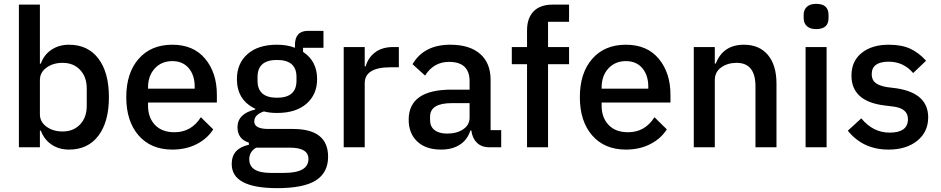

<svg xmlns="http://www.w3.org/2000/svg" viewBox="-20 -764 4880 996"><path d="M78 0V-740H187V-434H192Q208 -480 247 -506Q286 -532 338 -532Q436 -532 490.5 -460Q545 -388 545 -260Q545 -132 490.5 -60Q436 12 338 12Q286 12 247.5 -14Q209 -40 192 -86H187V0ZM305 -82Q361 -82 395.5 -118.5Q430 -155 430 -215V-305Q430 -365 395.5 -401.5Q361 -438 305 -438Q255 -438 221 -413Q187 -388 187 -349V-171Q187 -132 221 -107Q255 -82 305 -82Z M874 12Q763 12 699 -61.5Q635 -135 635 -260Q635 -385 699 -458.5Q763 -532 874 -532Q984 -532 1044.5 -459Q1105 -386 1105 -273V-232H748V-215Q748 -154 784 -116Q820 -78 885 -78Q973 -78 1022 -156L1086 -93Q1056 -45 1000.5 -16.5Q945 12 874 12ZM874 -447Q818 -447 783 -409Q748 -371 748 -311V-304H990V-314Q990 -374 959 -410.5Q928 -447 874 -447Z M1682 49Q1682 131 1619 171.5Q1556 212 1418 212Q1182 212 1182 87Q1182 6 1271 -13V-24Q1212 -43 1212 -104Q1212 -174 1304 -196V-200Q1209 -245 1209 -354Q1209 -435 1264 -483.5Q1319 -532 1416 -532Q1471 -532 1510 -516V-530Q1510 -604 1578 -604H1658V-516H1552V-495Q1625 -447 1625 -354Q1625 -274 1570 -226Q1515 -178 1417 -178Q1379 -178 1349 -186Q1299 -169 1299 -134Q1299 -95 1372 -95H1500Q1682 -95 1682 49ZM1580 61Q1580 2 1485 2H1309Q1273 23 1273 62Q1273 133 1385 133H1453Q1580 133 1580 61ZM1518 -345V-365Q1518 -453 1417 -453Q1316 -453 1316 -365V-345Q1316 -257 1417 -257Q1518 -257 1518 -345Z M1872 0H1763V-520H1872V-420H1877Q1889 -464 1925.5 -492Q1962 -520 2020 -520H2049V-415H2006Q1872 -415 1872 -332Z M2580 0H2519Q2478 0 2454 -23.5Q2430 -47 2425 -87H2420Q2405 -39 2365.5 -13.5Q2326 12 2268 12Q2189 12 2144.5 -30Q2100 -72 2100 -143Q2100 -299 2322 -299H2416V-343Q2416 -443 2309 -443Q2230 -443 2185 -372L2120 -431Q2179 -532 2316 -532Q2416 -532 2470.5 -484.5Q2525 -437 2525 -350V-89H2580ZM2299 -71Q2350 -71 2383 -93.5Q2416 -116 2416 -154V-229H2324Q2211 -229 2211 -159V-141Q2211 -107 2234.5 -89Q2258 -71 2299 -71Z M2714 0V-431H2635V-520H2714V-606Q2714 -670 2748 -705Q2782 -740 2846 -740H2932V-651H2823V-520H2932V-431H2823V0Z M3227 12Q3116 12 3052 -61.5Q2988 -135 2988 -260Q2988 -385 3052 -458.5Q3116 -532 3227 -532Q3337 -532 3397.5 -459Q3458 -386 3458 -273V-232H3101V-215Q3101 -154 3137 -116Q3173 -78 3238 -78Q3326 -78 3375 -156L3439 -93Q3409 -45 3353.5 -16.5Q3298 12 3227 12ZM3227 -447Q3171 -447 3136 -409Q3101 -371 3101 -311V-304H3343V-314Q3343 -374 3312 -410.5Q3281 -447 3227 -447Z M3688 0H3579V-520H3688V-434H3693Q3731 -532 3839 -532Q3919 -532 3963.5 -479Q4008 -426 4008 -330V0H3899V-316Q3899 -438 3801 -438Q3755 -438 3721.5 -414.5Q3688 -391 3688 -348Z M4214 -613Q4182 -613 4165.5 -628.5Q4149 -644 4149 -670V-687Q4149 -713 4165.5 -728.5Q4182 -744 4214 -744Q4278 -744 4278 -687V-670Q4278 -613 4214 -613ZM4159 0V-520H4268V0Z M4589 12Q4457 12 4378 -86L4448 -150Q4509 -76 4595 -76Q4690 -76 4690 -146Q4690 -201 4616 -211L4568 -217Q4397 -238 4397 -372Q4397 -447 4450 -489.5Q4503 -532 4590 -532Q4657 -532 4701.5 -511.5Q4746 -491 4784 -449L4717 -385Q4667 -444 4590 -444Q4502 -444 4502 -379Q4502 -350 4521 -334.5Q4540 -319 4582 -312L4630 -306Q4795 -281 4795 -155Q4795 -80 4738.5 -34Q4682 12 4589 12Z"/></svg>

Font: IBM Plex Sans Medm
Style: Regular
Weight: 500
Designer: Mike Abbink, Paul van der Laan, Pieter van Rosmalen
Foundry: Bold Monday
Version: Version 3.005